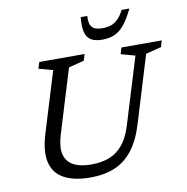

<svg xmlns="http://www.w3.org/2000/svg" viewBox="-96 -995 1070 1098"><g transform="rotate(-10 439.0 -446.5)"><path d="M215.5 -259.5Q195 -193 205.5 -149.2Q216 -105.5 255 -84Q294 -62.5 360 -62.5Q420 -62.5 465.8 -80.8Q511.5 -99 544.2 -139.8Q577 -180.5 597.5 -248.5L715 -632L633 -654.5L644 -691.5H878L867 -654.5L777 -631.5L659.5 -246Q632 -154 588.5 -97.8Q545 -41.5 484 -15.8Q423 10 342 10Q250 10 191.5 -20.2Q133 -50.5 116 -115Q99 -179.5 130.5 -283L237.5 -632L155.5 -654.5L167 -691.5H430L419 -654.5L329 -631.5ZM557.5 -819Q586.5 -819 608.5 -827Q630.5 -835 648.8 -853.8Q667 -872.5 682.5 -903H727.5Q700 -845.5 673.2 -813.2Q646.5 -781 615.8 -767.8Q585 -754.5 545 -754.5Q503 -754.5 479 -769.5Q455 -784.5 447.2 -817Q439.5 -849.5 445 -903H483Q481 -872.5 487.5 -854Q494 -835.5 511 -827.2Q528 -819 557.5 -819Z"/></g></svg>

Font: Newsreader 11pt
Style: Italic
Weight: 400
Italic angle: -17°
Version: Version 1.003